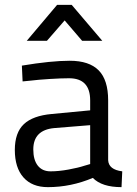

<svg xmlns="http://www.w3.org/2000/svg" viewBox="-20 -760 565 790"><path d="M425 -347V-101Q427 -62 483 -55L480 10Q399 10 362 -28Q272 10 177 10Q112 10 76.5 -30Q41 -70 41 -143Q41 -214 78 -249Q115 -284 193 -291L351 -306V-347Q351 -438 264 -438Q232 -438 184 -435Q136 -432 104 -428L73 -425L70 -490Q190 -510 267 -510Q347 -510 386 -470.5Q425 -431 425 -347ZM351 -245 203 -233Q117 -225 117 -145Q117 -102 135.5 -78.5Q154 -55 188 -55Q222 -55 262.5 -62.5Q303 -70 327 -78L351 -85ZM90 -592 215 -740H275L401 -592H318L246 -676L173 -592Z"/></svg>

Font: TitilliumText22L Rg
Style: Regular
Weight: 400
Designer: Campivisivi
Foundry: Campivisivi
Version: 1.000